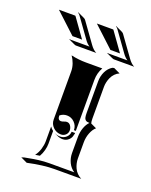

<svg xmlns="http://www.w3.org/2000/svg" viewBox="-172 -734 657 836"><g transform="rotate(20 156.5 -316.0)"><path d="M-39.6 -644.5H35.9L37.6 -643.3L99.6 -556.6H55.2ZM26.4 15.6 38.6 11.7Q42.7 11 58.3 8.1Q74 5.1 80.9 4Q87.9 2.9 101 1.2Q114 -0.5 125.9 -1.2Q137.7 -2 150.1 -2H265.6Q247.6 -13.2 237.5 -33.9Q227.5 -54.7 227.5 -78.1V-152.3Q227.5 -174.8 234.7 -194.8Q241.9 -214.8 253.9 -226.6Q246.6 -226.8 242.3 -227.9Q238 -229 234.3 -232.7Q230.5 -236.3 229 -243.9Q227.5 -251.5 227.5 -263.7V-410.2Q227.5 -433.8 237.4 -454.6Q247.3 -475.3 265.4 -486.3L273.4 -488.3L303.5 -474.1Q292 -469.2 283.2 -460.1Q274.4 -450.9 269.4 -439.9Q264.4 -429 262 -417.8Q259.5 -406.7 259.5 -396.2V-249.5Q259.5 -234.4 262 -227.1L288.8 -214.4Q276.1 -203.9 267.8 -183Q259.5 -162.1 259.5 -138.4V-64Q259.5 -53 262 -42.1Q264.4 -31.2 269.4 -20.4Q274.4 -9.5 283.2 -0.5Q292 8.5 303.5 14.2H180.4Q128.9 14.2 56.4 29.8ZM43 -660.6 43.9 -662.4 74.2 -648.2Q80.6 -645.3 83.7 -640.1L148.7 -549.8Q161.9 -531.2 177.5 -523.2H82.8Q80.6 -523.2 74.6 -525.8Q68.6 -528.3 47.6 -538.3L48.6 -540.3Q51 -539.1 52.7 -539.1H140.4Q127.2 -547.6 116.9 -562.7L52 -653.1Q48.8 -658 43 -660.6ZM79.1 -15.4Q90.6 -30.3 96.6 -50Q102.5 -69.8 102.5 -86.9V-155Q108.9 -145.3 117.2 -139.6V-80.1Q117.2 -66.2 112.8 -49.6Q108.4 -33 100.1 -18.6Q85.9 -17.1 79.1 -15.4ZM80.3 -476.6Q115 -468.8 150.1 -468.8H225.3Q210 -442.1 210 -410.2V-173.8H201.2Q201.2 -194.3 186.5 -209.1Q171.9 -223.9 151.4 -223.9Q133.3 -223.9 119.4 -212.2Q119.4 -191.4 134.5 -191.2Q139.6 -191.2 147.3 -194.2Q155 -197.3 160.2 -197.3Q171.6 -197.3 178.1 -187.3Q184.6 -177.2 184.6 -166.3Q184.6 -154.1 175.7 -145.5Q166.7 -137 154.3 -137Q132.8 -137 117.7 -151.9Q102.5 -166.7 102.5 -187.7V-410.2Q102.5 -428 96.3 -445.4Q90.1 -462.9 80.3 -476.6ZM127.9 -132.8V-133.1Q140.4 -127.2 154.3 -127.2Q170.2 -127.2 181.8 -137.8Q193.4 -148.4 194.3 -164.1H210V-157.5H208.5Q207.5 -141.8 195.8 -131Q184.1 -120.1 168 -120.1Q155 -120.1 142.1 -126.2ZM136.2 -644.5H211.7L213.4 -643.3L275.4 -556.6H231ZM218.8 -660.6 219.7 -662.4 250 -648.2Q256.3 -645.3 259.5 -640.1L324.5 -549.8Q337.6 -531.2 353.3 -523.2H258.5Q254.4 -523.2 223.4 -538.3L224.4 -540.3Q226.8 -539.1 228.5 -539.1H316.2Q303 -547.9 292.7 -562.7L227.8 -653.1Q224.6 -658 218.8 -660.6Z"/></g></svg>

Font: AgreloyS1
Style: Medium
Weight: 400
Designer: gluk
Foundry: gluk
Version: Version 0.27